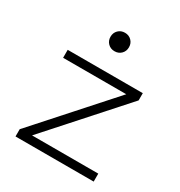

<svg xmlns="http://www.w3.org/2000/svg" viewBox="-165 -805 860 919"><g transform="rotate(30 265.0 -346.0)"><path d="M478 -484V-444L120 -44H486V0H54V-40L412 -440H63V-484ZM209 -641Q209 -663 223.5 -677.5Q238 -692 260 -692Q282 -692 296.5 -677.5Q311 -663 311 -641Q311 -619 296.5 -604.5Q282 -590 260 -590Q238 -590 223.5 -604.5Q209 -619 209 -641Z"/></g></svg>

Font: Space Grotesk Variable
Style: Regular
Weight: 400
Designer: Florian Karsten (Space Grotesk), Colophon Foundry (Space Mono)
Foundry: Florian Karsten
Version: Version 1.106